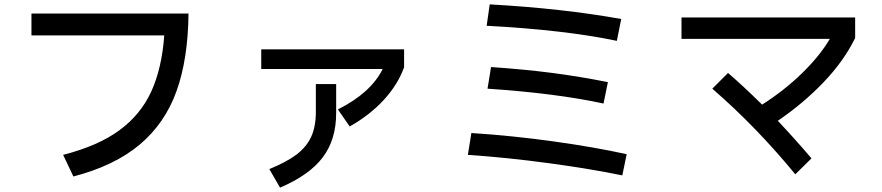

<svg xmlns="http://www.w3.org/2000/svg" viewBox="-20 -789 4040 879"><path d="M124 -727H843Q841 -519 788 -371.5Q735 -224 619.5 -127Q504 -30 316 19L269 -80Q429 -121 526.5 -192.5Q624 -264 672.5 -370Q721 -476 732 -627H124Z M1527 -288Q1678 -364 1732 -473H1176V-563H1830V-481Q1801 -401 1737 -331.5Q1673 -262 1581 -210ZM1213 -15Q1292 -47 1337.5 -81.5Q1383 -116 1404.5 -162.5Q1426 -209 1426 -277V-404H1519V-271Q1519 -150 1457.5 -68.5Q1396 13 1262 70Z M2222 -769Q2558 -750 2824 -702L2804 -602Q2566 -652 2208 -671ZM2228 -482Q2377 -472 2505 -455.5Q2633 -439 2763 -413L2743 -315Q2526 -362 2212 -383ZM2138 -180Q2325 -168 2515 -141.5Q2705 -115 2849 -83L2829 14Q2684 -16 2492 -42Q2300 -68 2122 -80Z M3100 -709H3895V-615Q3843 -509 3750 -412Q3657 -315 3541 -236Q3622 -150 3695 -64L3621 9Q3442 -209 3241 -383L3313 -455Q3384 -394 3469 -310Q3571 -375 3652.5 -454.5Q3734 -534 3779 -611H3100Z"/></svg>

Font: IBM Plex Sans JP Medm
Style: Regular
Weight: 500
Designer: Mike Abbink; Paul van der Laan; Pieter van Rosmalen; Wujin Sim; Yejin Wi; Jinhee Kim; Boomi Park; Yona Kim; Kichan Ma
Foundry: Sandoll Inc.
Version: Version 1.002